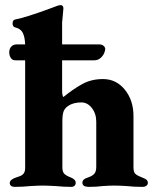

<svg xmlns="http://www.w3.org/2000/svg" viewBox="-20 -725 611 748"><path d="M556 -12Q556 -6 550.5 -1.5Q545 3 534 3Q500 3 476 0Q446 -2 426 -2Q404 -2 378 0Q359 3 326 3Q301 3 301 -13Q301 -27 321 -33Q337 -38 346 -46.5Q355 -55 355 -75V-251Q355 -282 338 -304Q321 -326 297 -326Q265 -326 245 -312Q232 -303 227.5 -290.5Q223 -278 223 -253V-73Q223 -55 231 -47.5Q239 -40 255 -34Q275 -26 275 -13Q275 -6 270.5 -1.5Q266 3 258 3Q228 3 199 0Q163 -2 147 -2Q130 -2 96 0Q69 3 38 3Q28 3 23 -1Q18 -5 18 -12Q18 -25 41 -33Q44 -34 55.5 -38Q67 -42 72.5 -49.5Q78 -57 78 -71V-490H40Q28 -490 22 -499.5Q16 -509 16 -521Q16 -535 24 -543.5Q32 -552 45 -552H78Q77 -580 69 -596.5Q61 -613 40 -618Q29 -620 29 -634Q29 -647 39 -649Q81 -657 181 -694L202 -702Q211 -705 216 -705Q227 -705 227 -692L225 -669L222 -638V-552H367Q377 -552 383.5 -546.5Q390 -541 390 -533L389 -528Q386 -513 374.5 -501.5Q363 -490 347 -490H222V-374Q222 -351 227 -347Q265 -378 300.5 -397.5Q336 -417 381 -417Q433 -417 466.5 -375.5Q500 -334 500 -273V-73Q500 -54 508 -47Q516 -40 535 -33Q546 -29 551 -24.5Q556 -20 556 -12Z"/></svg>

Font: EB Garamond ExtraBold
Style: Regular
Weight: 800
Designer: Georg Duffner and Octavio Pardo
Foundry: Georg Duffner
Version: Version 1.000